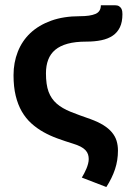

<svg xmlns="http://www.w3.org/2000/svg" viewBox="-20 -570 513 752"><path d="M160 -283Q160 -238.5 170.2 -210.8Q180.5 -183 202 -164.2Q223.5 -145.5 256.5 -132.2Q289.5 -119 334.5 -103.5Q364.5 -92.5 385 -79.8Q405.5 -67 418.2 -51.8Q431 -36.5 436.5 -18.8Q442 -1 442 20Q442 58 430.5 92.8Q419 127.5 396.5 162.5L300.5 125.5Q305 118 309.8 109Q314.5 100 318.5 90.5Q322.5 81 325 71.2Q327.5 61.5 327.5 53Q327.5 43.5 324.8 34.8Q322 26 314.8 18.2Q307.5 10.5 295.5 4.2Q283.5 -2 265.5 -7.5Q234.5 -17 205 -27.8Q175.5 -38.5 149.8 -53Q124 -67.5 102.5 -87Q81 -106.5 65.5 -133.2Q50 -160 41.5 -195Q33 -230 33 -275.5Q33 -325 49.8 -367.5Q66.5 -410 99.2 -440.8Q132 -471.5 180.5 -489Q229 -506.5 292.5 -506.5Q333 -506.5 354 -515.5Q375 -524.5 375 -549.5H429.5Q440 -549.5 446 -545.8Q452 -542 455 -536.8Q458 -531.5 458.8 -525.2Q459.5 -519 459.5 -514.5Q459.5 -484 449.8 -463.5Q440 -443 421.8 -430.5Q403.5 -418 377.2 -412.5Q351 -407 318 -407Q275 -407 245 -398.8Q215 -390.5 196.2 -374.8Q177.5 -359 168.8 -336Q160 -313 160 -283Z"/></svg>

Font: Lato
Style: Bold
Weight: 700
Designer: Lukasz Dziedzic
Foundry: tyPoland Lukasz Dziedzic
Version: Version 2.007; 2014-02-27